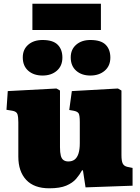

<svg xmlns="http://www.w3.org/2000/svg" viewBox="-20 -1003 758 1037"><path d="M246 14Q164 14 121.5 -31.5Q79 -77 79 -157V-343Q79 -370 74.5 -385.5Q70 -401 46 -405L15 -410L22 -511L285 -525L304 -514V-208Q304 -179 308.5 -162Q313 -145 323.5 -138Q334 -131 349 -131Q370 -131 383.5 -141.5Q397 -152 404 -174Q411 -196 411 -230V-344Q411 -381 404.5 -391Q398 -401 377 -405L354 -409L368 -511L617 -525L636 -514V-166Q636 -133 643 -119.5Q650 -106 667 -102L696 -96V0L442 9L428 -83H423Q410 -59 391 -37Q372 -15 338 -0.5Q304 14 246 14ZM468 -595Q421 -595 391.5 -621Q362 -647 362 -693Q362 -736 391.5 -761.5Q421 -787 468 -787Q525 -787 550.5 -761.5Q576 -736 576 -692Q576 -647 545.5 -621Q515 -595 468 -595ZM210 -595Q162 -595 132.5 -621Q103 -647 103 -693Q103 -736 132.5 -761.5Q162 -787 210 -787Q266 -787 291.5 -761.5Q317 -736 317 -692Q317 -647 287 -621Q257 -595 210 -595ZM155 -841V-983H525V-841Z"/></svg>

Font: Literata Black
Style: Regular
Weight: 900
Designer: Latin by Veronika Burian and Jose Scaglione. Greek by Irene Vlachou. Cyrillic by Vera Evstafieva.
Foundry: TypeTogether
Version: Version 3.103;gftools[0.9.29]